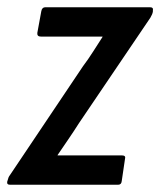

<svg xmlns="http://www.w3.org/2000/svg" viewBox="-30 -510 443 530"><path d="M-2 0Q-12 0 -10 -9L-9 -12Q-7 -21 -3 -26L199 -327Q214 -347 227 -367.5Q240 -388 253 -408V-409Q234 -409 215.5 -409Q197 -409 178 -409H83Q72 -409 73 -419L84 -479Q86 -490 95 -490H384Q394 -490 392 -481V-478Q391 -471 385 -461L188 -170Q174 -148 159 -126Q144 -104 129 -82V-81Q148 -81 165.5 -81Q183 -81 203 -81H307Q318 -81 315 -71L306 -10Q305 0 296 0Z"/></svg>

Font: Sofia Sans Condensed SemiBold
Style: Italic
Weight: 600
Italic angle: -9°
Version: Version 4.100